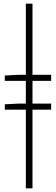

<svg xmlns="http://www.w3.org/2000/svg" viewBox="-20 -770 303 1040"><path d="M6 -332V-361L84 -365H120V-750H156V-365H257V-332H156V-209H257V-176H156V250H120V-176H6V-205L84 -209H120V-332Z"/></svg>

Font: CV Source Sans Light
Style: Regular
Weight: 300
Designer: Paul D. Hunt
Foundry: Adobe Systems Incorporated
Version: Version 3.001